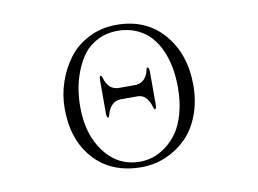

<svg xmlns="http://www.w3.org/2000/svg" viewBox="-71 -739 1142 850"><g transform="rotate(-10 500.0 -314.0)"><path d="M501 6Q367 6 288.5 -80Q210 -166 210 -308Q210 -369 229.5 -426.5Q249 -484 284 -530.5Q319 -577 375 -605.5Q431 -634 499 -634Q632 -634 710.5 -543Q789 -452 789 -313Q789 -239 765.5 -177.5Q742 -116 701.5 -76.5Q661 -37 609.5 -15.5Q558 6 501 6ZM499 -19Q527 -19 556 -28Q585 -37 615 -59Q645 -81 668 -113.5Q691 -146 705.5 -198Q720 -250 720 -313Q720 -358 713 -399.5Q706 -441 689.5 -479Q673 -517 648 -545Q623 -573 585 -590Q547 -607 500 -607Q450 -607 410 -586.5Q370 -566 346.5 -534.5Q323 -503 307 -461.5Q291 -420 285 -381Q279 -342 279 -303Q279 -179 340 -99Q401 -19 499 -19ZM602 -236Q599 -236 594.5 -253Q590 -270 576.5 -287.5Q563 -305 539 -306H460Q433 -304 419 -286.5Q405 -269 401 -252.5Q397 -236 394 -236Q386 -236 386 -255V-404Q386 -424 393 -424Q397 -424 401 -408.5Q405 -393 418 -376.5Q431 -360 457 -357H540Q566 -360 579 -376.5Q592 -393 595 -408.5Q598 -424 601 -424Q610 -424 610 -405V-255Q610 -236 602 -236Z"/></g></svg>

Font: cwTeXMing
Style: Medium
Weight: 500
Version: Version 1.17